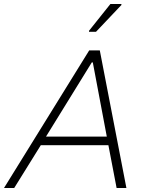

<svg xmlns="http://www.w3.org/2000/svg" viewBox="-39 -940 746 960"><path d="M-19 0 407 -688H460L593 0H544L503 -214H165L32 0ZM191 -257H495L425 -628H420ZM406 -781V-786L513 -920H568V-915L441 -781Z"/></svg>

Font: Saira Thin ExtraLight
Style: Italic
Weight: 250
Italic angle: -12°
Version: Version 1.101